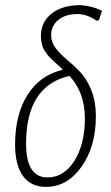

<svg xmlns="http://www.w3.org/2000/svg" viewBox="-20 -725 436 751"><path d="M160 6Q101 6 70 -36.5Q39 -79 39 -159Q39 -276 87 -353Q135 -430 222 -451L224 -455Q221 -458 208.5 -469Q196 -480 192.5 -483Q189 -486 179 -496Q169 -506 165.5 -511Q162 -516 155.5 -525.5Q149 -535 146.5 -543Q144 -551 142 -562Q140 -573 140 -584Q140 -639 182 -672Q224 -705 296 -705Q342 -701 379 -683L367 -646L358 -644Q320 -670 283 -670Q236 -670 208 -647Q180 -624 180 -587Q180 -560 198 -536.5Q216 -513 242 -491.5Q268 -470 293.5 -443.5Q319 -417 337 -372.5Q355 -328 355 -270Q355 -152 299 -73Q243 6 160 6ZM82 -163Q82 -31 166 -31Q230 -31 271 -96Q312 -161 312 -262Q312 -363 252 -428Q82 -390 82 -163Z"/></svg>

Font: Alegreya Sans Light
Style: Italic
Weight: 300
Italic angle: -7°
Designer: Juan Pablo del Peral
Foundry: Huerta Tipografica
Version: Version 2.007